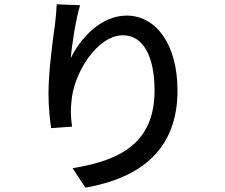

<svg xmlns="http://www.w3.org/2000/svg" viewBox="-20 -816 1040 887"><path d="M242 -796C241 -769 238 -736 234 -703C221 -613 204 -477 204 -384C204 -319 211 -261 216 -224L313 -231C306 -278 306 -312 310 -345C318 -475 428 -653 548 -653C643 -653 694 -553 694 -398C694 -153 532 -74 315 -39L375 51C627 6 800 -122 800 -398C800 -611 701 -744 565 -744C446 -744 350 -638 307 -547C312 -611 331 -730 350 -792Z"/></svg>

Font: Spoqa Han Sans Neo Medium
Style: Regular
Weight: 500
Designer: [Spoqa Han Sans Neo] Dong-huui Kim  Younghwa Kang  Yujin Lee  [Noto Sans] Ryoko NISHIZUKA  (kana & ideographs); Paul D. 
Foundry: Spoqa (http://www.spoqa-han-sans.com)
Version: Version 1.000